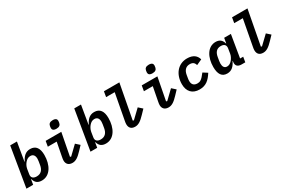

<svg xmlns="http://www.w3.org/2000/svg" viewBox="104 -1926 4593 3115"><g transform="rotate(-30 2400.0 -369.0)"><path d="M31 0H157L172 -94H178C195 -26 238 12 317 12C472 12 557 -143 557 -328C557 -452 510 -528 403 -528C314 -528 266 -473 227 -394H222L280 -740H154ZM277 -88C210 -88 177 -122 187 -179L202 -273C210 -318 233 -355 252 -377C280 -410 311 -428 349 -428C406 -428 429 -388 429 -331C429 -315 427 -299 425 -287L414 -221C401 -140 358 -88 277 -88Z M940 -598C995 -598 1019 -621 1026 -660C1029 -678 1030 -688 1030 -695C1030 -726 1011 -750 955 -750C900 -750 876 -727 869 -688C866 -670 865 -660 865 -653C865 -622 884 -598 940 -598ZM890 12C952 12 1002 -22 1077 -102L1147 -176L1077 -239L920 -88L901 -94L982 -516H689L672 -416H838L789 -161C783 -129 780 -112 780 -93C780 -30 818 12 890 12Z M1231 0H1357L1372 -94H1378C1395 -26 1438 12 1517 12C1672 12 1757 -143 1757 -328C1757 -452 1710 -528 1603 -528C1514 -528 1466 -473 1427 -394H1422L1480 -740H1354ZM1477 -88C1410 -88 1377 -122 1387 -179L1402 -273C1410 -318 1433 -355 1452 -377C1480 -410 1511 -428 1549 -428C1606 -428 1629 -388 1629 -331C1629 -315 1627 -299 1625 -287L1614 -221C1601 -140 1558 -88 1477 -88Z M2064 12C2124 12 2174 -20 2250 -100L2324 -177L2254 -240L2095 -88L2077 -94L2199 -740H1910L1893 -640H2054L1964 -159C1958 -129 1956 -112 1956 -94C1956 -30 1990 12 2064 12Z M2740 -598C2795 -598 2819 -621 2826 -660C2829 -678 2830 -688 2830 -695C2830 -726 2811 -750 2755 -750C2700 -750 2676 -727 2669 -688C2666 -670 2665 -660 2665 -653C2665 -622 2684 -598 2740 -598ZM2690 12C2752 12 2802 -22 2877 -102L2947 -176L2877 -239L2720 -88L2701 -94L2782 -516H2489L2472 -416H2638L2589 -161C2583 -129 2580 -112 2580 -93C2580 -30 2618 12 2690 12Z M3272 12C3391 12 3458 -47 3526 -154L3445 -205C3370 -104 3335 -91 3292 -91C3223 -91 3191 -128 3191 -191C3191 -206 3192 -223 3195 -238L3205 -298C3219 -383 3266 -425 3332 -425C3391 -425 3417 -401 3433 -352L3536 -399C3516 -474 3458 -528 3342 -528C3169 -528 3062 -388 3062 -206C3062 -71 3136 12 3272 12Z M3789 12C3877 12 3924 -43 3963 -122H3967L3964 -103C3954 -38 3989 0 4061 0H4131L4147 -96H4089L4159 -516H4033L4017 -422H4012C3994 -490 3952 -528 3877 -528C3726 -528 3643 -372 3643 -193C3643 -61 3688 12 3789 12ZM3844 -88C3792 -88 3771 -127 3771 -184C3771 -202 3773 -217 3775 -229L3786 -295C3799 -376 3837 -428 3917 -428C3985 -428 4012 -390 4003 -337L3988 -243C3981 -201 3957 -162 3938 -139C3911 -106 3879 -88 3844 -88Z M4464 12C4524 12 4574 -20 4650 -100L4724 -177L4654 -240L4495 -88L4477 -94L4599 -740H4310L4293 -640H4454L4364 -159C4358 -129 4356 -112 4356 -94C4356 -30 4390 12 4464 12Z"/></g></svg>

Font: IBM Plex Mono SmBld
Style: Italic
Weight: 600
Italic angle: -9.5°
Monospace: yes
Designer: Mike Abbink, Paul van der Laan, Pieter van Rosmalen
Foundry: Bold Monday
Version: Version 2.004